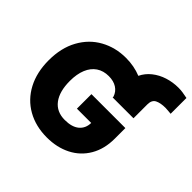

<svg xmlns="http://www.w3.org/2000/svg" viewBox="-198 -1026 1242 1242"><g transform="rotate(45 423.0 -405.0)"><path d="M505.9 -474.6V-481.9Q494.6 -516.6 464.8 -535.6Q435.1 -554.7 390.6 -554.7Q341.8 -554.7 306.6 -531Q271.5 -507.3 252.9 -462.2Q234.4 -417 234.4 -354.5Q234.4 -258.3 274.4 -205.3Q314.5 -152.3 389.6 -152.3Q454.6 -152.3 489 -180.9Q523.4 -209.5 524.4 -259.8H393.6V-392.6H704.1V-295.9Q704.1 -201.7 663.8 -132.6Q623.5 -63.5 551.8 -26.9Q480 9.8 387.7 9.8Q285.6 9.8 207.5 -34.4Q129.4 -78.6 86.2 -160.4Q43 -242.2 43 -352.5Q43 -465.3 88.4 -547.9Q133.8 -630.4 212.2 -673.6Q290.5 -716.8 386.7 -716.8Q460.4 -716.8 524.4 -690.9Q543.9 -731.9 580.8 -761.2Q617.7 -790.5 664.8 -805.4Q711.9 -820.3 762.7 -820.3Q782.2 -820.3 801.3 -817.6Q820.3 -814.9 845.7 -809.6V-665Q837.9 -665 824.2 -667Q804.7 -668.9 795.9 -668.9Q750 -668.9 723.1 -655.3Q696.3 -641.6 696.3 -601.6V-474.6Z"/></g></svg>

Font: Pretendard Std Black
Style: Regular
Weight: 900
Designer: Base glyphs from Inter by Rasmus Andersson; Hangeul glyphs from Noto Sans CJK(Source Han Sans) by Jang Soo-young and Kan
Foundry: Kil Hyung-jin
Version: Version 1.309